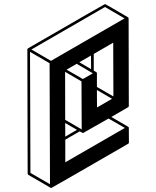

<svg xmlns="http://www.w3.org/2000/svg" viewBox="-20 -854 772 949"><path d="M459 -493.7V-424.3L540.5 -377.4L539.6 -643.1L443.4 -587.4V-504.9Q456.1 -497.6 456.3 -497.3Q456.5 -497.1 456.8 -496.8Q457 -496.6 459 -493.7ZM459.5 -322.8 533.7 -365.7 459 -409.2ZM231.9 -553.2 595.7 -763.2 499 -819.3 135.3 -609.4ZM227.1 56.6 225.1 -541.5 128.4 -597.7 130.4 0.5ZM302.7 -178.7 360.4 -212.4 302.2 -246.1ZM383.8 -214.4 382.8 -451.7 301.8 -499 302.2 -261.7ZM430.2 -512.2 429.7 -579.6 372.1 -546.4ZM389.6 -463.4 439 -491.7 358.9 -538.6 309.1 -509.8ZM302.7 -51.8 597.2 -221.7 516.6 -268.1Q391.6 -196.3 390.1 -196.3Q388.7 -196.3 373.5 -204.6L302.7 -163.6ZM233.4 75.2 231 74.7 120.1 10.3Q117.2 8.3 116.7 4.4L115.2 -609.9Q115.7 -613.3 118.7 -615.2Q497.1 -834 499 -834Q500.5 -834 556.6 -801.3Q612.8 -768.6 613.3 -768.1Q613.8 -767.6 614.5 -766.1Q615.2 -764.6 615.7 -763.2L616.7 -329.6Q616.7 -326.2 613.3 -324.2L530.3 -275.9L614.7 -226.6Q615.2 -226.1 615.5 -225.8Q615.7 -225.6 616 -224.9Q616.2 -224.1 616.7 -223.6Q617.2 -223.1 617.2 -149.4Q617.2 -145.5 613.8 -143.6Q235.4 75.2 233.4 75.2Z"/></svg>

Font: 3D Isometric
Style: Bold
Weight: 700
Designer: GGBotNet
Foundry: GGBotNet
Version: 1.14